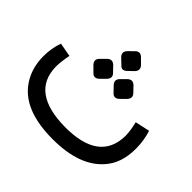

<svg xmlns="http://www.w3.org/2000/svg" viewBox="-164 -698 852 852"><g transform="rotate(45 262.5 -272.0)"><path d="M262 -77Q477 -76 480 -238Q480 -270 469 -314L538 -329Q553 -282 553 -231Q553 -141 505 -87Q430 0 262 0Q88 0 18 -90Q-27 -147 -28 -230Q-28 -283 -12 -326L53 -314Q44 -269 44 -237Q47 -79 262 -77ZM281.9 -534.2 305.4 -510.7Q324.7 -491.4 305.4 -471.1L280.8 -447.6Q261.6 -429.4 245.5 -447.6L220.9 -471.1Q200.6 -490.4 219.8 -510.7L243.4 -534.2Q262.6 -553.5 281.9 -534.2ZM346.1 -423 369.6 -398.4Q387.8 -380.2 368.6 -359.8L345 -336.3Q325.8 -318.1 308.7 -335.2L285.1 -359.8Q264.8 -380.2 284 -399.4L307.6 -423Q326.8 -441.2 346.1 -423ZM218.8 -423 242.3 -398.4Q261.6 -380.2 242.3 -359.8L218.8 -336.3Q199.5 -318.1 182.4 -335.2L157.8 -359.8Q137.5 -380.2 156.7 -399.4L180.3 -423Q199.5 -441.2 218.8 -423Z"/></g></svg>

Font: Vazir Code FD
Style: Code-FD
Weight: 400
Foundry: DejaVu fonts team - Redesigned by Saber Rastikerdar
Version: Version 1.1.2